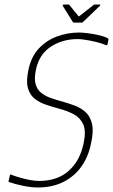

<svg xmlns="http://www.w3.org/2000/svg" viewBox="-20 -821 500 850"><path d="M18 -20 24 -46Q25 -50 27.5 -48.5Q30 -47 31 -47Q50 -40 71 -34Q92 -28 113.5 -24Q135 -20 153 -20Q234 -20 284 -64.5Q334 -109 350 -186Q362 -242 348 -271.5Q334 -301 305 -316Q276 -331 241 -340Q212 -348 183.5 -357.5Q155 -367 133.5 -384Q112 -401 103.5 -431.5Q95 -462 106 -512Q118 -570 151.5 -606Q185 -642 232 -659.5Q279 -677 331 -677Q342 -677 364.5 -674.5Q387 -672 412.5 -666.5Q438 -661 455 -653Q457 -652 459 -650Q461 -648 460 -645L456 -625Q455 -619 447 -622Q431 -629 406.5 -635Q382 -641 359.5 -644.5Q337 -648 325 -648Q256 -648 204.5 -614Q153 -580 139 -512Q131 -473 137.5 -449Q144 -425 162 -410.5Q180 -396 204 -387.5Q228 -379 254 -372Q283 -364 311 -353.5Q339 -343 359.5 -324Q380 -305 387.5 -272Q395 -239 383 -186Q371 -126 339.5 -82.5Q308 -39 259.5 -15Q211 9 147 9Q120 9 84.5 2Q49 -5 20 -15Q19 -15 18 -16.5Q17 -18 18 -20ZM307 -721Q304 -721 302 -724L258 -795Q257 -797 258.5 -799Q260 -801 263 -801H283Q287 -801 288 -798L326 -751Q328 -746 333 -751L393 -798Q395 -801 400 -801H421Q424 -801 424 -799Q424 -797 422 -795L348 -724Q347 -721 341 -721Z"/></svg>

Font: Glory Thin
Style: Italic
Weight: 100
Italic angle: -12°
Designer: Robert Leuschke
Foundry: Robert Leuschke
Version: Version 1.011